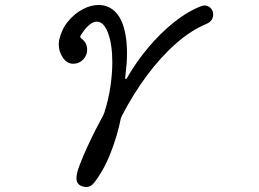

<svg xmlns="http://www.w3.org/2000/svg" viewBox="-20 -531 1040 771"><path d="M307 216Q287 208 287 184Q287 166 299 134Q311 102 328.5 63.5Q346 25 364 -10Q382 -45 395 -69Q396 -73 399 -79Q416 -132 423.5 -184Q431 -236 431 -281Q431 -352 414 -398Q397 -444 369 -444Q350 -444 330 -423Q323 -416 317 -408Q311 -400 304 -389Q302 -385 302 -384Q302 -381 307 -376Q330 -360 330 -331Q330 -308 313.5 -291.5Q297 -275 274 -275Q249 -275 232.5 -299.5Q216 -324 216 -352Q216 -357 216.5 -362.5Q217 -368 218 -372Q228 -415 254 -446Q280 -477 312.5 -494Q345 -511 376 -511Q381 -511 386.5 -510.5Q392 -510 396 -509Q443 -499 466.5 -449Q490 -399 490 -316Q490 -294 488 -270.5Q486 -247 483 -221Q482 -214 484.5 -213.5Q487 -213 490 -218Q526 -281 574.5 -339Q623 -397 678.5 -441.5Q734 -486 790 -507Q793 -508 795.5 -508.5Q798 -509 801 -509Q815 -509 825.5 -499Q836 -489 836 -473Q836 -447 809 -435Q748 -410 687 -356.5Q626 -303 570.5 -228.5Q515 -154 469 -65Q466 -59 465 -55Q452 12 424.5 82.5Q397 153 357 204Q344 220 327 220Q316 220 307 216Z"/></svg>

Font: Kiwi Maru
Style: Regular
Weight: 400
Designer: Hiroki-Chan
Version: Version 1.100